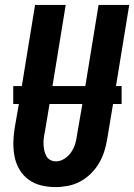

<svg xmlns="http://www.w3.org/2000/svg" viewBox="-20 -755 547 783"><path d="M206 8Q176 8 147.5 1Q119 -6 96.5 -22.5Q74 -39 59.5 -63.5Q45 -88 39.5 -116Q34 -144 34.5 -174Q35 -204 40 -234L57 -331H34V-404H69L123 -735H248L194 -404H328L382 -735H507L453 -404H476V-331H441L417 -187Q413 -162 405 -137Q397 -112 383.5 -89Q370 -66 350 -46.5Q330 -27 306.5 -14.5Q283 -2 257 3Q231 8 206 8ZM208 -97Q226 -97 242.5 -107.5Q259 -118 270 -134Q281 -150 286.5 -168Q292 -186 294 -204L316 -331H182L163 -217Q160 -204 158.5 -191.5Q157 -179 157.5 -166.5Q158 -154 160.5 -142Q163 -130 168.5 -119.5Q174 -109 184.5 -103Q195 -97 208 -97Z"/></svg>

Font: Iosevka SS18 Extrabold
Style: Italic
Weight: 800
Italic angle: -9°
Monospace: yes
Designer: Belleve Invis
Foundry: Belleve Invis
Version: Version 25.1.1; ttfautohint (v1.8.4)